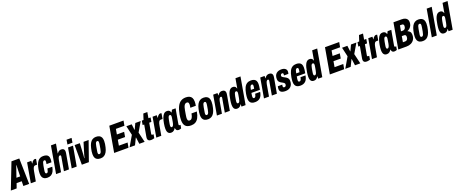

<svg xmlns="http://www.w3.org/2000/svg" viewBox="169 -2780 11574 4846"><g transform="rotate(-20 5956.0 -356.5)"><path d="M-41 0 226 -688H436L451 0H295L298 -127H160L115 0ZM202 -255H303L308 -450Q309 -459 309.5 -471.5Q310 -484 310 -498.5Q310 -513 310.5 -526.5Q311 -540 312 -552H303Q299 -537 293 -518Q287 -499 280.5 -481Q274 -463 270 -451Z M496 0 588 -528H699V-457H703Q715 -483 730 -501Q745 -519 762.5 -529.5Q780 -540 799 -540Q807 -540 815 -538.5Q823 -537 830 -533L805 -388H760Q742 -388 728.5 -380Q715 -372 705.5 -355.5Q696 -339 688.5 -314.5Q681 -290 676 -257L630 0Z M939 12Q892 12 858 -5.5Q824 -23 806.5 -59Q789 -95 789 -151Q789 -178 791 -207Q793 -236 799 -268Q811 -334 829.5 -385Q848 -436 874.5 -470.5Q901 -505 937.5 -522.5Q974 -540 1021 -540Q1071 -540 1105.5 -526.5Q1140 -513 1157.5 -483.5Q1175 -454 1175 -404Q1175 -385 1173 -364Q1171 -343 1166 -319H1034Q1038 -344 1040 -361.5Q1042 -379 1042 -392Q1042 -405 1039 -413Q1036 -421 1029.5 -424.5Q1023 -428 1013 -428Q998 -428 986 -418Q974 -408 965 -382.5Q956 -357 947 -309Q937 -250 932 -218Q927 -186 925.5 -171.5Q924 -157 924 -148Q924 -132 927.5 -121.5Q931 -111 937.5 -105.5Q944 -100 955 -100Q971 -100 982 -109Q993 -118 1001 -142Q1009 -166 1017 -208H1148Q1135 -135 1109 -86Q1083 -37 1041.5 -12.5Q1000 12 939 12Z M1174 0 1300 -725H1435L1391 -476H1395Q1410 -496 1426 -510.5Q1442 -525 1461.5 -532.5Q1481 -540 1504 -540Q1536 -540 1556 -530Q1576 -520 1585.5 -501Q1595 -482 1595 -454Q1595 -443 1593.5 -430Q1592 -417 1590 -402L1520 0H1385L1448 -361Q1450 -367 1450 -371.5Q1450 -376 1450 -381Q1450 -391 1447.5 -397.5Q1445 -404 1440 -407.5Q1435 -411 1425 -411Q1413 -411 1402.5 -403.5Q1392 -396 1384.5 -382Q1377 -368 1371.5 -348.5Q1366 -329 1361 -305L1308 0Z M1699 -603 1719 -725H1854L1834 -603ZM1594 0 1687 -528H1821L1728 0Z M1866 0 1864 -528H2004L1990 -268Q1990 -254 1988 -230Q1986 -206 1983.5 -181Q1981 -156 1979 -134H1987Q1990 -145 1996 -169.5Q2002 -194 2010 -221.5Q2018 -249 2024 -269L2104 -528H2240L2055 0Z M2370 12Q2316 12 2280 -5.5Q2244 -23 2226 -60Q2208 -97 2208 -155Q2208 -191 2213.5 -232.5Q2219 -274 2230 -316Q2246 -388 2273.5 -438Q2301 -488 2342 -514Q2383 -540 2438 -540Q2493 -540 2529 -522Q2565 -504 2583 -467Q2601 -430 2601 -372Q2601 -335 2595.5 -293.5Q2590 -252 2579 -209Q2563 -138 2535 -88.5Q2507 -39 2466.5 -13.5Q2426 12 2370 12ZM2375 -100Q2392 -100 2404 -110.5Q2416 -121 2425.5 -146.5Q2435 -172 2443 -217Q2454 -279 2459 -311Q2464 -343 2465.5 -357.5Q2467 -372 2467 -380Q2467 -398 2463.5 -408.5Q2460 -419 2452.5 -423.5Q2445 -428 2433 -428Q2416 -428 2404 -417Q2392 -406 2383 -380.5Q2374 -355 2366 -309Q2356 -247 2350.5 -215Q2345 -183 2343 -168.5Q2341 -154 2341 -145Q2341 -129 2345 -118.5Q2349 -108 2356.5 -104Q2364 -100 2375 -100Z M2734 0 2854 -688H3236L3212 -556H2983L2958 -415H3153L3130 -283H2935L2909 -132H3143L3119 0Z M3149 0 3311 -278 3254 -528H3397L3416 -373H3422L3494 -528H3639L3489 -272L3553 0H3410L3386 -177H3380L3294 0Z M3724 12Q3693 12 3673 3Q3653 -6 3643 -24Q3633 -42 3633 -70Q3633 -78 3634.5 -87Q3636 -96 3637 -106L3692 -415H3650L3669 -528H3715L3766 -684H3874L3847 -528H3905L3885 -415H3827L3778 -141Q3777 -136 3776.5 -131Q3776 -126 3776 -123Q3776 -113 3781 -108Q3786 -103 3797 -103H3830L3813 -3Q3796 1 3780.5 5Q3765 9 3751 10.5Q3737 12 3724 12Z M3866 0 3958 -528H4069V-457H4073Q4085 -483 4100 -501Q4115 -519 4132.5 -529.5Q4150 -540 4169 -540Q4177 -540 4185 -538.5Q4193 -537 4200 -533L4175 -388H4130Q4112 -388 4098.5 -380Q4085 -372 4075.5 -355.5Q4066 -339 4058.5 -314.5Q4051 -290 4046 -257L4000 0Z M4263 12Q4227 12 4203 -4.5Q4179 -21 4167.5 -53.5Q4156 -86 4156 -133Q4156 -163 4159.5 -198Q4163 -233 4170 -273Q4185 -357 4207.5 -416.5Q4230 -476 4263 -507.5Q4296 -539 4344 -539Q4374 -539 4393.5 -529.5Q4413 -520 4424 -503Q4435 -486 4442 -465H4447L4478 -528H4577L4552 -394Q4549 -373 4543 -340Q4537 -307 4530.5 -270.5Q4524 -234 4518 -200Q4512 -166 4508.5 -143Q4505 -120 4505 -117Q4505 -105 4510 -99.5Q4515 -94 4524 -94H4551L4535 -4Q4519 3 4500.5 7.5Q4482 12 4465 12Q4439 12 4419 -0.5Q4399 -13 4393 -42Q4390 -47 4389.5 -53Q4389 -59 4388 -66L4384 -68Q4367 -36 4337.5 -12Q4308 12 4263 12ZM4326 -115Q4338 -115 4347.5 -122Q4357 -129 4365 -143Q4373 -157 4379 -178Q4385 -199 4391 -229Q4400 -283 4404.5 -310.5Q4409 -338 4410.5 -351.5Q4412 -365 4412 -372Q4412 -388 4408.5 -398Q4405 -408 4398.5 -413.5Q4392 -419 4380 -419Q4364 -419 4352.5 -407.5Q4341 -396 4332.5 -371.5Q4324 -347 4317 -308Q4307 -254 4302.5 -226Q4298 -198 4296.5 -185Q4295 -172 4295 -163Q4295 -138 4303 -126.5Q4311 -115 4326 -115Z M4801 12Q4697 12 4650 -39.5Q4603 -91 4603 -198Q4603 -230 4607 -268Q4611 -306 4618 -348Q4641 -473 4679 -550.5Q4717 -628 4774 -664Q4831 -700 4911 -700Q4967 -700 5007 -682Q5047 -664 5068 -624.5Q5089 -585 5089 -522Q5089 -499 5086.5 -472Q5084 -445 5078 -414H4931Q4936 -441 4939 -462.5Q4942 -484 4942 -501Q4942 -523 4936.5 -538Q4931 -553 4920 -560.5Q4909 -568 4890 -568Q4868 -568 4851.5 -558Q4835 -548 4822 -527.5Q4809 -507 4799.5 -475.5Q4790 -444 4782 -401Q4772 -344 4766 -307.5Q4760 -271 4757 -249.5Q4754 -228 4753 -216Q4752 -204 4752 -195Q4752 -169 4758 -152Q4764 -135 4776.5 -127Q4789 -119 4809 -119Q4837 -119 4855.5 -136Q4874 -153 4887 -186.5Q4900 -220 4909 -270H5053Q5036 -170 5002.5 -107.5Q4969 -45 4918.5 -16.5Q4868 12 4801 12Z M5256 12Q5202 12 5166 -5.5Q5130 -23 5112 -60Q5094 -97 5094 -155Q5094 -191 5099.5 -232.5Q5105 -274 5116 -316Q5132 -388 5159.5 -438Q5187 -488 5228 -514Q5269 -540 5324 -540Q5379 -540 5415 -522Q5451 -504 5469 -467Q5487 -430 5487 -372Q5487 -335 5481.5 -293.5Q5476 -252 5465 -209Q5449 -138 5421 -88.5Q5393 -39 5352.5 -13.5Q5312 12 5256 12ZM5261 -100Q5278 -100 5290 -110.5Q5302 -121 5311.5 -146.5Q5321 -172 5329 -217Q5340 -279 5345 -311Q5350 -343 5351.5 -357.5Q5353 -372 5353 -380Q5353 -398 5349.5 -408.5Q5346 -419 5338.5 -423.5Q5331 -428 5319 -428Q5302 -428 5290 -417Q5278 -406 5269 -380.5Q5260 -355 5252 -309Q5242 -247 5236.5 -215Q5231 -183 5229 -168.5Q5227 -154 5227 -145Q5227 -129 5231 -118.5Q5235 -108 5242.5 -104Q5250 -100 5261 -100Z M5494 0 5586 -528H5702V-465H5706Q5721 -490 5738 -506Q5755 -522 5775.5 -531Q5796 -540 5820 -540Q5854 -540 5875.5 -529.5Q5897 -519 5907 -499.5Q5917 -480 5917 -453Q5917 -441 5915.5 -429Q5914 -417 5912 -402L5841 0H5706L5769 -361Q5771 -367 5771 -371.5Q5771 -376 5771 -381Q5771 -391 5769 -397.5Q5767 -404 5761.5 -407.5Q5756 -411 5747 -411Q5734 -411 5724 -403.5Q5714 -396 5706 -382Q5698 -368 5692.5 -348.5Q5687 -329 5682 -305L5629 0Z M6038 12Q6003 12 5979.5 -3.5Q5956 -19 5945 -51Q5934 -83 5934 -131Q5934 -156 5937 -184.5Q5940 -213 5945 -247Q5955 -314 5968.5 -367.5Q5982 -421 6001.5 -459.5Q6021 -498 6048 -519Q6075 -540 6112 -540Q6142 -540 6161 -530.5Q6180 -521 6190.5 -505.5Q6201 -490 6206 -469H6211L6256 -725H6391L6264 0H6155V-62H6150Q6134 -31 6107 -9.5Q6080 12 6038 12ZM6104 -109Q6120 -109 6131.5 -121Q6143 -133 6152 -157.5Q6161 -182 6167 -220Q6177 -273 6181 -300.5Q6185 -328 6187 -340.5Q6189 -353 6189 -361Q6189 -378 6185.5 -388.5Q6182 -399 6174.5 -404.5Q6167 -410 6155 -410Q6140 -410 6129 -399Q6118 -388 6109 -364Q6100 -340 6093 -299Q6084 -246 6079.5 -218.5Q6075 -191 6073.5 -178Q6072 -165 6072 -156Q6072 -131 6080 -120Q6088 -109 6104 -109Z M6516 12Q6465 12 6430.5 -4.5Q6396 -21 6378.5 -56.5Q6361 -92 6361 -148Q6361 -173 6364 -202.5Q6367 -232 6373 -266Q6391 -367 6420.5 -426.5Q6450 -486 6495 -513Q6540 -540 6600 -540Q6649 -540 6683.5 -525Q6718 -510 6736 -477.5Q6754 -445 6754 -391Q6754 -367 6750.5 -333.5Q6747 -300 6736 -239H6508Q6502 -206 6498.5 -182Q6495 -158 6495 -140Q6495 -125 6498.5 -114.5Q6502 -104 6509 -99Q6516 -94 6527 -94Q6540 -94 6549.5 -99Q6559 -104 6566 -115Q6573 -126 6579 -144Q6585 -162 6589 -188H6724Q6715 -136 6698.5 -98.5Q6682 -61 6656 -36.5Q6630 -12 6595.5 0Q6561 12 6516 12ZM6521 -315H6609Q6614 -342 6616.5 -361.5Q6619 -381 6619 -394Q6619 -408 6616 -417Q6613 -426 6606 -430Q6599 -434 6588 -434Q6569 -434 6557 -421Q6545 -408 6536.5 -382Q6528 -356 6521 -315Z M6758 0 6850 -528H6966V-465H6970Q6985 -490 7002 -506Q7019 -522 7039.5 -531Q7060 -540 7084 -540Q7118 -540 7139.5 -529.5Q7161 -519 7171 -499.5Q7181 -480 7181 -453Q7181 -441 7179.5 -429Q7178 -417 7176 -402L7105 0H6970L7033 -361Q7035 -367 7035 -371.5Q7035 -376 7035 -381Q7035 -391 7033 -397.5Q7031 -404 7025.5 -407.5Q7020 -411 7011 -411Q6998 -411 6988 -403.5Q6978 -396 6970 -382Q6962 -368 6956.5 -348.5Q6951 -329 6946 -305L6893 0Z M7336 12Q7292 12 7262 4Q7232 -4 7214.5 -18.5Q7197 -33 7189.5 -53Q7182 -73 7182 -98Q7182 -114 7184 -130.5Q7186 -147 7192 -169H7311Q7307 -154 7305.5 -145Q7304 -136 7304 -126Q7304 -116 7307.5 -107Q7311 -98 7319 -93.5Q7327 -89 7340 -89Q7351 -89 7360 -93Q7369 -97 7376.5 -105Q7384 -113 7387.5 -124Q7391 -135 7391 -151Q7391 -166 7384.5 -176.5Q7378 -187 7367 -195Q7356 -203 7342 -210.5Q7328 -218 7314 -226Q7298 -234 7283 -244.5Q7268 -255 7255.5 -269Q7243 -283 7236 -303.5Q7229 -324 7229 -352Q7229 -404 7243.5 -439.5Q7258 -475 7284 -497Q7310 -519 7343.5 -529.5Q7377 -540 7415 -540Q7448 -540 7474.5 -533Q7501 -526 7520.5 -511.5Q7540 -497 7549.5 -477.5Q7559 -458 7559 -431Q7559 -418 7556 -402Q7553 -386 7549 -372H7430Q7434 -391 7434.5 -397.5Q7435 -404 7435 -408Q7435 -419 7431.5 -425.5Q7428 -432 7421 -435.5Q7414 -439 7404 -439Q7395 -439 7386.5 -435.5Q7378 -432 7371.5 -425Q7365 -418 7361.5 -408.5Q7358 -399 7358 -387Q7358 -371 7368.5 -360Q7379 -349 7395 -340.5Q7411 -332 7429 -322Q7447 -313 7465 -302Q7483 -291 7497.5 -276.5Q7512 -262 7521.5 -241Q7531 -220 7531 -190Q7531 -138 7516 -100Q7501 -62 7474.5 -37Q7448 -12 7412.5 0Q7377 12 7336 12Z M7734 12Q7683 12 7648.5 -4.5Q7614 -21 7596.5 -56.5Q7579 -92 7579 -148Q7579 -173 7582 -202.5Q7585 -232 7591 -266Q7609 -367 7638.5 -426.5Q7668 -486 7713 -513Q7758 -540 7818 -540Q7867 -540 7901.5 -525Q7936 -510 7954 -477.5Q7972 -445 7972 -391Q7972 -367 7968.5 -333.5Q7965 -300 7954 -239H7726Q7720 -206 7716.5 -182Q7713 -158 7713 -140Q7713 -125 7716.5 -114.5Q7720 -104 7727 -99Q7734 -94 7745 -94Q7758 -94 7767.5 -99Q7777 -104 7784 -115Q7791 -126 7797 -144Q7803 -162 7807 -188H7942Q7933 -136 7916.5 -98.5Q7900 -61 7874 -36.5Q7848 -12 7813.5 0Q7779 12 7734 12ZM7739 -315H7827Q7832 -342 7834.5 -361.5Q7837 -381 7837 -394Q7837 -408 7834 -417Q7831 -426 7824 -430Q7817 -434 7806 -434Q7787 -434 7775 -421Q7763 -408 7754.5 -382Q7746 -356 7739 -315Z M8098 12Q8063 12 8039.5 -3.5Q8016 -19 8005 -51Q7994 -83 7994 -131Q7994 -156 7997 -184.5Q8000 -213 8005 -247Q8015 -314 8028.5 -367.5Q8042 -421 8061.5 -459.5Q8081 -498 8108 -519Q8135 -540 8172 -540Q8202 -540 8221 -530.5Q8240 -521 8250.5 -505.5Q8261 -490 8266 -469H8271L8316 -725H8451L8324 0H8215V-62H8210Q8194 -31 8167 -9.5Q8140 12 8098 12ZM8164 -109Q8180 -109 8191.5 -121Q8203 -133 8212 -157.5Q8221 -182 8227 -220Q8237 -273 8241 -300.5Q8245 -328 8247 -340.5Q8249 -353 8249 -361Q8249 -378 8245.5 -388.5Q8242 -399 8234.5 -404.5Q8227 -410 8215 -410Q8200 -410 8189 -399Q8178 -388 8169 -364Q8160 -340 8153 -299Q8144 -246 8139.5 -218.5Q8135 -191 8133.5 -178Q8132 -165 8132 -156Q8132 -131 8140 -120Q8148 -109 8164 -109Z M8527 0 8647 -688H9029L9005 -556H8776L8751 -415H8946L8923 -283H8728L8702 -132H8936L8912 0Z M8942 0 9104 -278 9047 -528H9190L9209 -373H9215L9287 -528H9432L9282 -272L9346 0H9203L9179 -177H9173L9087 0Z M9517 12Q9486 12 9466 3Q9446 -6 9436 -24Q9426 -42 9426 -70Q9426 -78 9427.5 -87Q9429 -96 9430 -106L9485 -415H9443L9462 -528H9508L9559 -684H9667L9640 -528H9698L9678 -415H9620L9571 -141Q9570 -136 9569.5 -131Q9569 -126 9569 -123Q9569 -113 9574 -108Q9579 -103 9590 -103H9623L9606 -3Q9589 1 9573.5 5Q9558 9 9544 10.5Q9530 12 9517 12Z M9659 0 9751 -528H9862V-457H9866Q9878 -483 9893 -501Q9908 -519 9925.5 -529.5Q9943 -540 9962 -540Q9970 -540 9978 -538.5Q9986 -537 9993 -533L9968 -388H9923Q9905 -388 9891.5 -380Q9878 -372 9868.5 -355.5Q9859 -339 9851.5 -314.5Q9844 -290 9839 -257L9793 0Z M10056 12Q10020 12 9996 -4.5Q9972 -21 9960.5 -53.5Q9949 -86 9949 -133Q9949 -163 9952.5 -198Q9956 -233 9963 -273Q9978 -357 10000.5 -416.5Q10023 -476 10056 -507.5Q10089 -539 10137 -539Q10167 -539 10186.5 -529.5Q10206 -520 10217 -503Q10228 -486 10235 -465H10240L10271 -528H10370L10345 -394Q10342 -373 10336 -340Q10330 -307 10323.5 -270.5Q10317 -234 10311 -200Q10305 -166 10301.5 -143Q10298 -120 10298 -117Q10298 -105 10303 -99.5Q10308 -94 10317 -94H10344L10328 -4Q10312 3 10293.5 7.5Q10275 12 10258 12Q10232 12 10212 -0.5Q10192 -13 10186 -42Q10183 -47 10182.5 -53Q10182 -59 10181 -66L10177 -68Q10160 -36 10130.5 -12Q10101 12 10056 12ZM10119 -115Q10131 -115 10140.5 -122Q10150 -129 10158 -143Q10166 -157 10172 -178Q10178 -199 10184 -229Q10193 -283 10197.5 -310.5Q10202 -338 10203.5 -351.5Q10205 -365 10205 -372Q10205 -388 10201.5 -398Q10198 -408 10191.5 -413.5Q10185 -419 10173 -419Q10157 -419 10145.5 -407.5Q10134 -396 10125.5 -371.5Q10117 -347 10110 -308Q10100 -254 10095.5 -226Q10091 -198 10089.5 -185Q10088 -172 10088 -163Q10088 -138 10096 -126.5Q10104 -115 10119 -115Z M10366 0 10486 -688H10707Q10761 -688 10798 -672Q10835 -656 10854 -626Q10873 -596 10873 -552Q10873 -501 10854.5 -462Q10836 -423 10806.5 -397.5Q10777 -372 10743 -359V-355Q10779 -340 10803.5 -312.5Q10828 -285 10828 -229Q10828 -152 10795.5 -101.5Q10763 -51 10709 -25.5Q10655 0 10591 0ZM10538 -133H10599Q10621 -133 10638.5 -143.5Q10656 -154 10666.5 -177Q10677 -200 10677 -235Q10677 -259 10665 -273.5Q10653 -288 10628 -288H10565ZM10587 -409H10643Q10658 -409 10671.5 -415.5Q10685 -422 10695 -435Q10705 -448 10711 -466Q10717 -484 10717 -508Q10717 -531 10705 -545.5Q10693 -560 10670 -560H10614Z M11027 12Q10973 12 10937 -5.5Q10901 -23 10883 -60Q10865 -97 10865 -155Q10865 -191 10870.5 -232.5Q10876 -274 10887 -316Q10903 -388 10930.5 -438Q10958 -488 10999 -514Q11040 -540 11095 -540Q11150 -540 11186 -522Q11222 -504 11240 -467Q11258 -430 11258 -372Q11258 -335 11252.5 -293.5Q11247 -252 11236 -209Q11220 -138 11192 -88.5Q11164 -39 11123.5 -13.5Q11083 12 11027 12ZM11032 -100Q11049 -100 11061 -110.5Q11073 -121 11082.5 -146.5Q11092 -172 11100 -217Q11111 -279 11116 -311Q11121 -343 11122.5 -357.5Q11124 -372 11124 -380Q11124 -398 11120.5 -408.5Q11117 -419 11109.5 -423.5Q11102 -428 11090 -428Q11073 -428 11061 -417Q11049 -406 11040 -380.5Q11031 -355 11023 -309Q11013 -247 11007.5 -215Q11002 -183 11000 -168.5Q10998 -154 10998 -145Q10998 -129 11002 -118.5Q11006 -108 11013.5 -104Q11021 -100 11032 -100Z M11266 0 11392 -725H11527L11400 0Z M11600 12Q11565 12 11541.5 -3.5Q11518 -19 11507 -51Q11496 -83 11496 -131Q11496 -156 11499 -184.5Q11502 -213 11507 -247Q11517 -314 11530.5 -367.5Q11544 -421 11563.5 -459.5Q11583 -498 11610 -519Q11637 -540 11674 -540Q11704 -540 11723 -530.5Q11742 -521 11752.5 -505.5Q11763 -490 11768 -469H11773L11818 -725H11953L11826 0H11717V-62H11712Q11696 -31 11669 -9.5Q11642 12 11600 12ZM11666 -109Q11682 -109 11693.5 -121Q11705 -133 11714 -157.5Q11723 -182 11729 -220Q11739 -273 11743 -300.5Q11747 -328 11749 -340.5Q11751 -353 11751 -361Q11751 -378 11747.5 -388.5Q11744 -399 11736.5 -404.5Q11729 -410 11717 -410Q11702 -410 11691 -399Q11680 -388 11671 -364Q11662 -340 11655 -299Q11646 -246 11641.5 -218.5Q11637 -191 11635.5 -178Q11634 -165 11634 -156Q11634 -131 11642 -120Q11650 -109 11666 -109Z"/></g></svg>

Font: Archivo ExtraCondensed ExtraBold
Style: Italic
Weight: 800
Width: 2
Italic angle: -10°
Designer: Hector Gatti
Foundry: Omnibus-Type
Version: Version 2.001